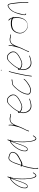

<svg xmlns="http://www.w3.org/2000/svg" viewBox="1831 -2580 945 4647"><g transform="rotate(-90 2303.5 -256.5)"><path d="M74 -176C67 -136 68 -95 80 -75C97 -56 126 -51 154 -73C184 -100 208 -155 228 -212C248 -267 267 -325 287 -381L314 -453L303 -380C291 -297 287 -220 289 -143C292 -60 302 39 323 96C335 125 348 142 362 147C394 159 419 129 441 94L454 72C456 70 454 69 449 68C442 72 442 69 442 63V66L427 88C419 102 410 114 400 123C390 135 381 137 371 131C358 126 347 110 336 87C327 62 319 29 313 -12C299 -121 297 -262 319 -402C321 -421 326 -438 329 -453L333 -471L339 -473C344 -473 346 -472 346 -471V-473C348 -482 347 -487 339 -490C344 -507 348 -518 352 -531C351 -545 348 -555 347 -558C347 -557 344 -553 342 -549C338 -539 321 -503 315 -486V-488C311 -484 311 -485 305 -485C273 -473 252 -455 219 -422C172 -378 123 -310 94 -238C84 -214 77 -194 74 -176ZM108 -236C136 -305 184 -369 229 -413C251 -434 269 -454 293 -464L307 -469L299 -445C270 -375 244 -290 216 -214C204 -180 161 -61 113 -71C105 -73 100 -78 95 -86C71 -117 87 -186 108 -236Z M596 -211 612 -200C590 -141 571 -76 559 -10C548 52 538 109 537 158C537 180 541 186 552 195C559 201 571 187 564 181L557 175L555 173C549 156 554 130 556 110C564 33 584 -63 610 -146L625 -190H638C648 -187 660 -188 675 -192H676C709 -199 741 -220 766 -234C821 -263 886 -290 921 -341C942 -372 957 -421 947 -447C932 -485 894 -506 844 -516C829 -520 819 -525 803 -523H802C785 -523 767 -516 755 -506C690 -452 663 -337 625 -232L619 -217L608 -225C600 -231 591 -218 596 -211ZM636 -222 637 -227C643 -244 650 -263 657 -280C682 -345 699 -423 742 -473V-474C757 -490 771 -507 798 -507C814 -509 826 -504 838 -501C877 -491 941 -476 934 -416C926 -358 889 -327 852 -304C808 -273 764 -258 724 -233H723C701 -223 677 -212 647 -215C647 -214 636 -219 636 -222Z M970 -176C963 -136 964 -95 976 -75C993 -56 1022 -51 1050 -73C1080 -100 1104 -155 1124 -212C1144 -267 1163 -325 1183 -381L1210 -453L1199 -380C1187 -297 1183 -220 1185 -143C1188 -60 1198 39 1219 96C1231 125 1244 142 1258 147C1290 159 1315 129 1337 94L1350 72C1352 70 1350 69 1345 68C1338 72 1338 69 1338 63V66L1323 88C1315 102 1306 114 1296 123C1286 135 1277 137 1267 131C1254 126 1243 110 1232 87C1223 62 1215 29 1209 -12C1195 -121 1193 -262 1215 -402C1217 -421 1222 -438 1225 -453L1229 -471L1235 -473C1240 -473 1242 -472 1242 -471V-473C1244 -482 1243 -487 1235 -490C1240 -507 1244 -518 1248 -531C1247 -545 1244 -555 1243 -558C1243 -557 1240 -553 1238 -549C1234 -539 1217 -503 1211 -486V-488C1207 -484 1207 -485 1201 -485C1169 -473 1148 -455 1115 -422C1068 -378 1019 -310 990 -238C980 -214 973 -194 970 -176ZM1004 -236C1032 -305 1080 -369 1125 -413C1147 -434 1165 -454 1189 -464L1203 -469L1195 -445C1166 -375 1140 -290 1112 -214C1100 -180 1057 -61 1009 -71C1001 -73 996 -78 991 -86C967 -117 983 -186 1004 -236Z M1448 -35C1446 -28 1449 -26 1452 -26C1459 -26 1461 -27 1464 -34L1469 -53C1485 -104 1516 -151 1537 -199C1550 -232 1566 -263 1575 -292C1582 -314 1591 -339 1601 -358L1615 -386L1633 -416C1652 -449 1678 -468 1706 -474L1719 -477C1736 -481 1755 -480 1773 -477C1793 -474 1807 -465 1823 -467H1824C1832 -467 1847 -469 1852 -470H1861C1868 -472 1875 -489 1863 -486H1856C1847 -484 1836 -484 1828 -482H1826C1820 -482 1817 -483 1813 -484L1797 -488C1790 -490 1786 -491 1779 -492L1758 -495C1742 -498 1723 -492 1706 -489L1690 -484L1671 -474C1649 -463 1638 -451 1623 -428L1599 -390L1605 -431C1610 -466 1611 -495 1605 -517C1603 -527 1588 -518 1590 -511V-510C1590 -503 1594 -498 1594 -485C1595 -457 1588 -423 1580 -389C1577 -375 1574 -364 1570 -351C1566 -332 1560 -317 1557 -302L1553 -284C1551 -275 1548 -266 1545 -258L1543 -251C1528 -217 1514 -181 1497 -148C1482 -116 1462 -83 1453 -54ZM1535 -189Z M1897 -282C1888 -270 1896 -257 1904 -247L1902 -239C1885 -181 1887 -149 1898 -107C1921 -19 1985 45 2095 29C2129 24 2165 16 2193 6L2233 -8C2235 -9 2238 -12 2240 -18C2242 -20 2243 -21 2238 -22H2230L2190 -8C2163 2 2129 8 2097 13C2030 24 1979 -1 1952 -41C1918 -81 1894 -138 1912 -217L1916 -235L1929 -225C1954 -207 1985 -195 2022 -192C2069 -188 2118 -207 2157 -227C2215 -255 2283 -291 2321 -346C2353 -400 2338 -452 2315 -486C2294 -516 2266 -544 2232 -555C2166 -576 2111 -533 2064 -479C2018 -434 1964 -364 1929 -299L1923 -289L1914 -293C1908 -296 1903 -292 1897 -283ZM1924 -254 1930 -268C1962 -343 2022 -419 2071 -469C2105 -507 2138 -537 2181 -543C2241 -552 2276 -514 2300 -476C2317 -450 2340 -404 2307 -352C2285 -319 2249 -293 2217 -275C2175 -249 2135 -229 2091 -215C2024 -193 1960 -219 1924 -254ZM1930 -268Z M2343 -26C2353 -3 2390 18 2433 20C2502 24 2570 -17 2628 -60C2658 -83 2696 -112 2712 -135C2719 -149 2719 -156 2717 -157H2716C2715 -160 2708 -155 2704 -148C2684 -122 2652 -96 2621 -73C2600 -58 2576 -45 2555 -31C2512 -4 2441 20 2385 -9C2362 -22 2351 -35 2357 -74C2358 -90 2363 -110 2370 -132C2399 -222 2464 -304 2519 -360C2545 -390 2568 -412 2598 -420H2599C2608 -421 2618 -422 2625 -423C2641 -425 2663 -425 2677 -428C2691 -430 2701 -431 2702 -432V-433C2710 -450 2704 -450 2690 -448H2689C2677 -445 2673 -443 2656 -441C2635 -439 2618 -439 2599 -435C2568 -429 2542 -404 2510 -371C2470 -331 2418 -264 2388 -210C2357 -155 2327 -69 2343 -26Z M2919 -700C2918 -695 2921 -690 2927 -690C2933 -690 2936 -692 2937 -698C2938 -703 2934 -709 2929 -709C2924 -709 2920 -706 2919 -700ZM2853 -376C2847 -352 2842 -328 2836 -301C2830 -274 2824 -246 2818 -216L2799 -124C2791 -84 2780 -8 2777 23V34C2777 36 2777 36 2780 39C2786 44 2792 36 2793 30V20L2794 19C2802 -73 2828 -196 2852 -301C2858 -328 2863 -352 2869 -376C2876 -414 2886 -455 2898 -487L2906 -506C2906 -507 2906 -509 2905 -512C2901 -520 2893 -513 2890 -508L2884 -489V-488C2872 -456 2860 -417 2853 -376Z M2939 -282C2930 -270 2938 -257 2946 -247L2944 -239C2927 -181 2929 -149 2940 -107C2963 -19 3027 45 3137 29C3171 24 3207 16 3235 6L3275 -8C3277 -9 3280 -12 3282 -18C3284 -20 3285 -21 3280 -22H3272L3232 -8C3205 2 3171 8 3139 13C3072 24 3021 -1 2994 -41C2960 -81 2936 -138 2954 -217L2958 -235L2971 -225C2996 -207 3027 -195 3064 -192C3111 -188 3160 -207 3199 -227C3257 -255 3325 -291 3363 -346C3395 -400 3380 -452 3357 -486C3336 -516 3308 -544 3274 -555C3208 -576 3153 -533 3106 -479C3060 -434 3006 -364 2971 -299L2965 -289L2956 -293C2950 -296 2945 -292 2939 -283ZM2966 -254 2972 -268C3004 -343 3064 -419 3113 -469C3147 -507 3180 -537 3223 -543C3283 -552 3318 -514 3342 -476C3359 -450 3382 -404 3349 -352C3327 -319 3291 -293 3259 -275C3217 -249 3177 -229 3133 -215C3066 -193 3002 -219 2966 -254ZM2972 -268Z M3371 -35C3369 -28 3372 -26 3375 -26C3382 -26 3384 -27 3387 -34L3392 -53C3408 -104 3439 -151 3460 -199C3473 -232 3489 -263 3498 -292C3505 -314 3514 -339 3524 -358L3538 -386L3556 -416C3575 -449 3601 -468 3629 -474L3642 -477C3659 -481 3678 -480 3696 -477C3716 -474 3730 -465 3746 -467H3747C3755 -467 3770 -469 3775 -470H3784C3791 -472 3798 -489 3786 -486H3779C3770 -484 3759 -484 3751 -482H3749C3743 -482 3740 -483 3736 -484L3720 -488C3713 -490 3709 -491 3702 -492L3681 -495C3665 -498 3646 -492 3629 -489L3613 -484L3594 -474C3572 -463 3561 -451 3546 -428L3522 -390L3528 -431C3533 -466 3534 -495 3528 -517C3526 -527 3511 -518 3513 -511V-510C3513 -503 3517 -498 3517 -485C3518 -457 3511 -423 3503 -389C3500 -375 3497 -364 3493 -351C3489 -332 3483 -317 3480 -302L3476 -284C3474 -275 3471 -266 3468 -258L3466 -251C3451 -217 3437 -181 3420 -148C3405 -116 3385 -83 3376 -54ZM3458 -189Z M3845 -355C3807 -284 3812 -216 3835 -171C3853 -135 3888 -100 3920 -81C3947 -63 3988 -48 4032 -58C4105 -72 4163 -122 4190 -200C4212 -258 4213 -322 4210 -368L4208 -398C4213 -402 4223 -411 4217 -416L4201 -431C4199 -438 4199 -447 4194 -453C4186 -478 4168 -508 4151 -518L4141 -526C4140 -529 4137 -528 4134 -524C4126 -513 4135 -510 4139 -506C4148 -500 4157 -484 4166 -472L4187 -445L4152 -455C4124 -464 4097 -467 4063 -467C4023 -469 3987 -463 3948 -450C3907 -437 3868 -398 3845 -355ZM3832 -223C3823 -306 3875 -400 3949 -424C3983 -435 4020 -443 4056 -441C4105 -441 4151 -436 4184 -410L4186 -397C4194 -342 4201 -271 4174 -193C4141 -102 4061 -46 3977 -64C3922 -79 3873 -117 3848 -171C3840 -186 3834 -204 3832 -223ZM4056 -441Z M4270 -200C4261 -159 4256 -122 4268 -109C4272 -101 4279 -97 4283 -97H4290C4294 -97 4297 -100 4298 -105C4299 -110 4298 -113 4294 -113H4287C4264 -123 4279 -170 4286 -200C4297 -246 4306 -285 4320 -329C4346 -414 4397 -482 4455 -514C4474 -526 4494 -537 4510 -517C4518 -508 4524 -493 4528 -473C4533 -450 4536 -424 4538 -394C4551 -308 4555 -256 4559 -146L4562 -48C4561 -35 4578 -45 4578 -53L4574 -149C4571 -261 4569 -311 4555 -398C4548 -450 4541 -506 4521 -530C4501 -551 4482 -545 4451 -528C4366 -477 4319 -389 4285 -263Z"/></g></svg>

Font: Stray Cat
Style: ExLtCnObl
Weight: 200
Version: Version 1.0